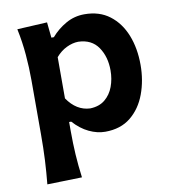

<svg xmlns="http://www.w3.org/2000/svg" viewBox="-86 -636 829 927"><g transform="rotate(-10 329.0 -173.0)"><path d="M71.3 215.3Q77.1 156.2 80.1 98.1Q83 40 83 -27.8V-293Q83 -355 77.6 -418.7Q72.3 -482.4 58.6 -547.4L205.6 -555.2L213.4 -479H225.6Q256.8 -515.1 298.6 -538.8Q340.3 -562.5 389.6 -562.5Q462.9 -562.5 512.9 -524.4Q563 -486.3 588.9 -421.4Q614.7 -356.4 614.7 -274.9Q614.7 -198.7 590.3 -132.8Q565.9 -66.9 516.4 -26.6Q466.8 13.7 391.1 13.7Q352.1 13.7 312 -5.4Q272 -24.4 237.3 -63H227.1V-20Q227.1 42 230.5 96.7Q233.9 151.4 241.7 210.9ZM338.9 -109.9Q383.3 -111.3 411.6 -134.5Q439.9 -157.7 453.6 -194.6Q467.3 -231.4 467.3 -273.9Q467.3 -340.8 435.1 -387.9Q402.8 -435.1 337.4 -437Q309.1 -436.5 279.8 -422.4Q250.5 -408.2 227.1 -380.9V-178.7Q272 -112.8 338.9 -109.9Z"/></g></svg>

Font: Pinar-FD SemiBold
Style: Regular
Weight: 600
Designer: Amin Abedi
Version: Version 2.000